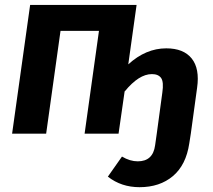

<svg xmlns="http://www.w3.org/2000/svg" viewBox="-20 -550 878 790"><path d="M664.1 -351.1Q735.4 -351.1 768.8 -309.3Q802.2 -267.6 791 -189L765.1 0L758.8 40Q745.6 128.9 691.4 174.6Q637.2 220.2 554.2 220.2Q479 220.2 423.8 176.8L481.9 94.2Q514.6 113.8 546.9 113.8Q609.4 113.8 618.2 47.9L625 0L647.9 -168.9Q654.3 -212.4 643.1 -228.8Q631.8 -245.1 605 -245.1Q551.3 -245.1 493.2 -173.8V-176.8L467.8 0H328.1L387.2 -422.9H229L169.9 0H29.8L104 -529.8H542L507.8 -285.2Q580.1 -351.1 664.1 -351.1Z"/></svg>

Font: FiraGO SemiBold
Style: Italic
Weight: 600
Italic angle: -8°
Designer: bBox Type GmbH
Foundry: bBox Type GmbH
Version: Version 1.001;PS 001.001;hotconv 1.0.88;makeotf.lib2.5.64775